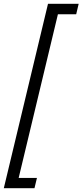

<svg xmlns="http://www.w3.org/2000/svg" viewBox="-46 -803 433 1008"><path d="M-26 185 206 -783H367L354 -728H258L52 131H148L135 185Z"/></svg>

Font: Ubuntu Sans Condensed
Style: Italic
Weight: 400
Width: 3
Italic angle: -13.5°
Designer: Dalton Maag Ltd
Foundry: Dalton Maag Ltd
Version: Version 1.006; ttfautohint (v1.8.4.7-5d5b)